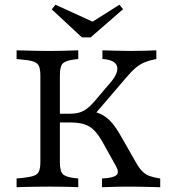

<svg xmlns="http://www.w3.org/2000/svg" viewBox="-20 -781 715 801"><path d="M180.6 -2.4Q157.3 -2.4 132.7 -2Q108.1 -1.6 86.3 -1.2Q64.5 -0.8 49.2 0V-36.3L80.6 -39.5Q108.1 -42.7 123 -48.4Q137.9 -54 143.1 -67.7Q148.4 -81.5 148.4 -105.6V-465.3Q148.4 -490.3 143.1 -503.6Q137.9 -516.9 123 -523Q108.1 -529 80.6 -531.5L49.2 -534.7V-571Q64.5 -571 86.3 -570.2Q108.1 -569.4 132.7 -569Q157.3 -568.5 180.6 -568.5H188.7H194.4Q215.3 -568.5 236.3 -569Q257.3 -569.4 275.8 -570.2Q294.4 -571 306.5 -571V-534.7L286.3 -532.3Q251.6 -527.4 240.7 -514.9Q229.8 -502.4 229.8 -465.3V-105.6Q229.8 -68.5 240.7 -56Q251.6 -43.5 286.3 -38.7L306.5 -36.3V0Q294.4 -0.8 275.8 -1.2Q257.3 -1.6 236.3 -2Q215.3 -2.4 194.4 -2.4H188.7ZM405.6 0V-36.3Q452.4 -38.7 465.7 -50.4Q479 -62.1 462.9 -89.5L411.3 -182.3Q391.9 -217.7 373.4 -236.7Q354.8 -255.6 330.6 -262.9Q306.5 -270.2 268.5 -270.2H210.5V-306.5H268.5Q292.7 -306.5 310.1 -311.3Q327.4 -316.1 342.3 -327.4Q357.3 -338.7 373.4 -357.3L441.9 -437.9Q465.3 -465.3 469 -486.7Q472.6 -508.1 456.9 -520.6Q441.1 -533.1 407.3 -534.7V-571Q440.3 -570.2 468.1 -569.4Q496 -568.5 527.4 -568.5Q559.7 -568.5 585.9 -569.4Q612.1 -570.2 632.3 -571V-534.7Q604.8 -529.8 584.3 -521.4Q563.7 -512.9 546 -498Q528.2 -483.1 507.3 -458.1L367.7 -295.2L359.7 -317.7Q388.7 -312.1 409.3 -300.4Q429.8 -288.7 448 -267.3Q466.1 -246 485.5 -211.3L546.8 -104Q559.7 -80.6 573 -66.9Q586.3 -53.2 604 -46.8Q621.8 -40.3 648.4 -36.3V0Q621 -0.8 599.6 -1.2Q578.2 -1.6 560.9 -2Q543.5 -2.4 525 -2.4Q497.6 -2.4 471.4 -2Q445.2 -1.6 405.6 0ZM478.2 -761.3 493.5 -742.7 358.1 -625H321.8L196 -741.9L211.3 -761.3L396.8 -676.6L337.9 -672.6Z"/></svg>

Font: Playfair 9pt
Style: Regular
Weight: 400
Designer: Claus Eggers Sørensen
Foundry: Claus Eggers Sørensen
Version: Version 2.203